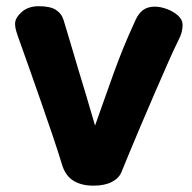

<svg xmlns="http://www.w3.org/2000/svg" viewBox="-20 -572 606 606"><path d="M36.8 -456.6Q30.3 -474.8 28.9 -483.3Q27.6 -491.9 27.6 -497.4Q27.6 -515.4 48.3 -533.9Q69 -552.4 102.6 -552.4Q138.6 -552.4 156.7 -540.7Q174.8 -528.9 181.1 -507.4Q193.8 -466.1 204.8 -428.4Q215.9 -390.7 227.4 -352.2Q239 -313.8 252 -270.8Q265 -227.9 280 -175.6Q298.9 -229 313.1 -269Q327.2 -309 340.1 -344.6Q353 -380.2 368.8 -419.4Q384.7 -458.6 407.7 -508.6Q416.8 -529.1 431.3 -540.1Q445.9 -551 468.3 -551Q486.6 -551 507 -543.4Q527.4 -535.9 541.9 -522.9Q556.4 -509.9 556.4 -492.4Q556.4 -484.3 553.7 -471.9Q550.9 -459.4 541.3 -441Q528.6 -415.9 509.5 -372.3Q490.4 -328.8 468.1 -277.6Q445.7 -226.4 424.7 -176.4Q403.7 -126.4 387.3 -87.2Q370.9 -47.9 363.4 -29Q355.6 -9.4 332.8 2.3Q310 14 275 14Q238 14 213.2 -0.7Q188.4 -15.4 177.2 -47.8Q162.8 -95.1 145.5 -146.1Q128.2 -197.1 109.7 -250.1Q91.2 -303 72.8 -355.4Q54.4 -407.9 36.8 -456.6Z"/></svg>

Font: Playpen Sans Hebrew
Style: Regular
Weight: 400
Designer: Tom Grace, Laura Meseguer, Veronika Burian, José Scaglione
Foundry: TypeTogether
Version: Version 2.000